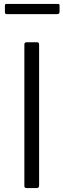

<svg xmlns="http://www.w3.org/2000/svg" viewBox="-20 -957 323 977"><path d="M169 -742Q179 -742 179 -730V-15Q179 -6 176 -3Q173 0 164 0H118Q109 0 106.5 -2.5Q104 -5 104 -12V-730Q104 -742 115 -742ZM283 -929V-896Q283 -885 270 -885H14Q9 -885 7 -888Q5 -891 5 -896V-928Q5 -937 12 -937H276Q283 -937 283 -929Z"/></svg>

Font: Libre Franklin Light
Style: Regular
Weight: 300
Designer: Pablo Impallari, Rodrigo Fuenzalida, Nhung Nguyen
Foundry: Impallari Type
Version: Version 3.000